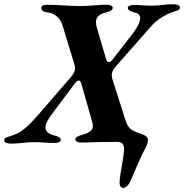

<svg xmlns="http://www.w3.org/2000/svg" viewBox="-60 -677 876 914"><path d="M526.2 217.5Q519.7 217.5 515.4 213Q511.1 208.5 510 200.5Q508.9 192.5 509.5 182.5Q511.4 164.7 514.7 143.1Q518.1 121.6 522.1 100.4Q525.5 80.5 528.1 62.3Q530.6 44.2 530.6 30.1Q530.6 14.7 522.4 6.5Q514.2 -1.6 496.4 -1.6Q449.5 -1.8 418.6 -0.9Q387.7 0 365.9 0.8Q344.1 1.6 324.9 1.6Q316.2 1.6 307.3 -2.1Q298.5 -5.8 298.5 -12.6Q298.5 -21.3 308.8 -26.7Q319.1 -32.1 328.3 -34.3Q360.8 -42.5 373.9 -56.1Q387 -69.8 378.8 -97.1L326.6 -280.7Q322.8 -293.3 314.9 -293.5Q307.1 -293.7 299.4 -284L186.2 -132.8Q160.4 -98.2 157.2 -77.7Q154 -57.1 166.7 -46.9Q179.3 -36.6 200.2 -31.6Q211.1 -29.3 220.2 -24.1Q229.2 -19 229.2 -10.4Q229.2 -3.5 220.2 0Q211.2 3.5 200 3.5Q170.6 3.5 151.1 1.6Q131.6 -0.2 102.5 -0.2Q73.1 -0.2 47.6 3.2Q22.1 6.6 -8.3 6.6Q-19.5 6.6 -29.6 3.3Q-39.7 0 -39.7 -9.3Q-39.7 -18.7 -29.7 -22.8Q-19.7 -26.8 -9.1 -29.6Q6.7 -34.3 24.4 -42.9Q42.1 -51.5 65.4 -71.5Q88.7 -91.5 120.1 -128.1L277 -309.4Q291 -326.1 295.7 -339.7Q300.4 -353.2 292.4 -376.4L239.6 -549.5Q232.7 -573.9 220.7 -588.3Q208.6 -602.7 193.8 -610Q178.9 -617.4 160.7 -618.7Q150 -619.9 143.5 -625.1Q136.9 -630.3 136.9 -639.7Q136.9 -647.4 144.2 -650.8Q151.4 -654.2 159.3 -654.2Q204.5 -654.2 242.3 -651.3Q280 -648.4 321.4 -648.4Q355.2 -648.4 386.3 -651.4Q417.5 -654.5 450.2 -654.5Q458.9 -654.5 467.8 -650.7Q476.6 -647 476.6 -640.2Q476.6 -631.5 467.1 -626Q457.6 -620.5 447 -618.5Q417.2 -612.3 404.2 -595.6Q391.3 -578.9 401.3 -544.4L445.4 -394.5Q449.4 -381.4 457.9 -381.3Q466.5 -381.2 474 -391.5L562.1 -504.4Q592.5 -543.2 601.9 -566.9Q611.3 -590.6 604.4 -602.9Q597.5 -615.2 577.2 -618.4Q567.4 -620.4 557.9 -625.9Q548.3 -631.4 548.3 -640Q548.3 -646.8 557.7 -650.1Q567.1 -653.5 577.5 -653.5Q599.4 -653.5 619.7 -651.7Q640 -650 662.7 -650Q691.3 -650 713.7 -653.4Q736.1 -656.8 764.9 -656.8Q776.1 -656.8 786.2 -653.5Q796.3 -650.2 796.3 -640.9Q796.3 -631.4 786.3 -627.8Q776.3 -624.3 765.9 -620.9Q751 -616.7 732.5 -607.3Q714 -597.8 696.4 -585.4Q678.8 -573 665.1 -558.1L490.5 -360.2Q477.5 -344.3 473.6 -331.5Q469.6 -318.7 475.7 -298.2L538.2 -102Q544.6 -83.2 553.4 -71.9Q562.3 -60.6 576.3 -53.6Q590.3 -46.6 610.6 -40.4Q640.8 -30.6 643.6 -15.2Q646.4 0.3 634.9 22.5Q618.7 52 599 97.3Q579.3 142.5 561.5 183.8Q555 199.1 545.4 208.3Q535.8 217.5 526.2 217.5Z"/></svg>

Font: EB Garamond
Style: Italic
Weight: 400
Italic angle: -17.2°
Designer: Georg Duffner and Octavio Pardo
Foundry: Georg Duffner
Version: Version 1.001